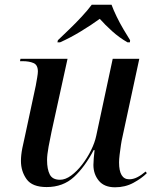

<svg xmlns="http://www.w3.org/2000/svg" viewBox="-20 -786 662 816"><path d="M469 10Q423 10 400 -18Q377 -46 377 -85Q377 -96 378.5 -114.5Q380 -133 382 -148H378Q341 -77 294.5 -34Q248 9 178 9Q117 9 93 -24.5Q69 -58 69 -102Q69 -127 75 -157Q81 -187 87 -212L132 -422Q135 -438 138 -456Q141 -474 141 -482Q141 -510 122.5 -518Q104 -526 76 -526H65L67 -536H267L199 -226Q193 -199 186.5 -163Q180 -127 180 -106Q180 -67 191.5 -44.5Q203 -22 235 -22Q258 -22 282.5 -40Q307 -58 329 -86.5Q351 -115 367 -147.5Q383 -180 389 -209L459 -536H572L500 -202Q497 -190 494 -170Q491 -150 488.5 -129.5Q486 -109 486 -96Q486 -24 529 -24Q546 -24 563 -32.5Q580 -41 599 -57L604 -50Q582 -28 547 -9Q512 10 469 10ZM226 -615Q248 -636 275 -662Q302 -688 327.5 -715.5Q353 -743 370 -766H454Q462 -744 475.5 -716Q489 -688 505 -661Q521 -634 533 -615L532 -606H522Q487 -626 456.5 -653.5Q426 -681 404 -706Q370 -681 324 -653Q278 -625 235 -606H224Z"/></svg>

Font: Noto Serif Display Medium
Style: Italic
Weight: 500
Italic angle: -12°
Designer: Monotype Design Team
Foundry: Monotype Imaging Inc.
Version: Version 2.009